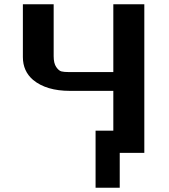

<svg xmlns="http://www.w3.org/2000/svg" viewBox="-20 -715 792 898"><path d="M87 -448V-695H231V-452Q231 -419 243 -401.5Q255 -384 267.5 -381Q280 -378 300 -378H510V-695H655V0H540V163H427V-104H510V-290H307Q197 -290 135 -341Q87 -382 87 -448Z"/></svg>

Font: Coval
Style: ExtraBold
Weight: 800
Foundry: Context Ltd
Version: Version 001.000